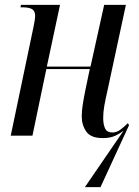

<svg xmlns="http://www.w3.org/2000/svg" viewBox="-20 -556 571 787"><path d="M328 211 487 -21Q471 -8 451 1Q431 10 401 10Q352 10 333.5 -17Q315 -44 315 -79Q315 -100 319 -126Q323 -152 329 -182L348 -273H170L113 0H24L117 -444Q120 -459 122 -471Q124 -483 124 -491Q124 -511 111.5 -518.5Q99 -526 72 -526H64L66 -536H226L172 -283H351L407 -536H496L421 -187Q412 -148 407.5 -122Q403 -96 403 -73Q403 -45 411 -29Q419 -13 441 -13Q457 -13 471.5 -23Q486 -33 504 -51L509 -43L392 211Z"/></svg>

Font: Noto Serif Display Condensed
Style: Italic
Weight: 400
Width: 3
Italic angle: -12°
Designer: Monotype Design Team
Foundry: Monotype Imaging Inc.
Version: Version 2.009